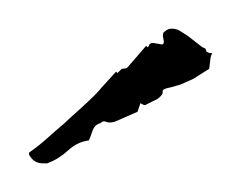

<svg xmlns="http://www.w3.org/2000/svg" viewBox="-20 -369 168 134"><path d="M13 -255H10Q5 -255 2 -258.5Q-1 -262 1 -263Q8 -268 13.5 -273Q19 -278 25 -283Q27 -285 37 -294Q47 -303 51 -308L61 -319L62 -318L65 -321Q68 -321 69 -322L82 -337L83 -336L84 -337Q84 -339 87 -339L93 -338Q95 -338 94 -342Q93 -346 95 -347Q97 -349 100 -349Q103 -349 105.5 -347.5Q108 -346 111 -344L120 -337Q121 -336 122.5 -335.5Q124 -335 124 -333L126 -332H128L127 -329L126 -321L115 -314L106 -310L99 -308Q93 -307 93.5 -305Q94 -303 90 -300L82 -296Q81 -295 78 -297L76 -291L60 -284Q56 -283 54 -284Q52 -285 50 -283Q46 -282 44.5 -277.5Q43 -273 42 -271Q34 -270 27.5 -264Q21 -258 13 -255Z"/></svg>

Font: Kolker Brush
Style: Regular
Weight: 400
Designer: Robert E. Leuschke
Foundry: Robert E. Leuschke
Version: Version 1.010; ttfautohint (v1.8.3)